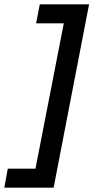

<svg xmlns="http://www.w3.org/2000/svg" viewBox="-71 -780 446 888"><path d="M113 -760H341L177 88H-51L-35 0H93L224 -672H96Z"/></svg>

Font: Kufam Medium
Style: Italic
Weight: 500
Italic angle: -11°
Designer: Artur Schmal
Foundry: Original Type
Version: Version 1.301; ttfautohint (v1.8.3)